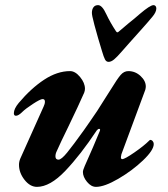

<svg xmlns="http://www.w3.org/2000/svg" viewBox="-20 -714 655 748"><path d="M54 -72Q54 -84 59 -96L150 -299Q155 -309 155 -318Q155 -328 146 -328Q137 -328 108 -309Q79 -290 67 -278Q52 -263 42 -263Q34 -263 34 -273Q34 -290 53 -313Q101 -370 152 -403.5Q203 -437 253 -437Q273 -437 292 -414Q311 -391 311 -368Q311 -361 308 -353Q287 -305 246 -220Q216 -159 201 -125Q196 -115 196 -105Q196 -92 208 -92Q219 -92 241.5 -119.5Q264 -147 307 -207Q314 -218 330 -240Q356 -276 391 -333L412 -366Q437 -407 450 -422Q463 -437 480 -437Q507 -437 527.5 -418Q548 -399 548 -377Q548 -372 546 -364L453 -113Q451 -105 451 -102Q451 -94 456 -94Q466 -94 503.5 -120Q541 -146 561 -166Q564 -169 565 -169Q571 -169 575 -164Q579 -159 579 -153Q579 -129 537 -89Q495 -49 441 -17.5Q387 14 354 14Q335 14 319 -5.5Q303 -25 303 -44Q303 -51 310 -67Q345 -145 369 -204L370 -208Q370 -212 366 -212Q362 -212 357 -206Q294 -111 234.5 -48.5Q175 14 124 14Q97 14 75.5 -13.5Q54 -41 54 -72ZM377 -516 362 -566Q345 -625 340 -649Q338 -659 338 -664Q338 -677 344 -685.5Q350 -694 362 -694Q378 -694 394 -659Q409 -627 432 -592Q435 -588 437 -588Q440 -588 444 -592Q486 -628 504 -642L525 -660Q565 -694 578 -694Q583 -694 586 -690.5Q589 -687 589 -681Q589 -667 574 -649Q555 -626 527.5 -595.5Q500 -565 485 -548L455 -514Q436 -492 424.5 -482.5Q413 -473 403 -473Q394 -473 389 -482.5Q384 -492 377 -516Z"/></svg>

Font: EB Garamond ExtraBold
Style: Italic
Weight: 800
Italic angle: -17.2°
Designer: Georg Duffner and Octavio Pardo
Foundry: Georg Duffner
Version: Version 1.000